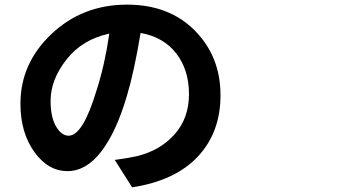

<svg xmlns="http://www.w3.org/2000/svg" viewBox="-20 -760 1540 821"><path d="M273.4 -179.7Q335 -179.7 393.6 -376Q428.7 -485.4 447.3 -616.2Q332 -591.8 264.2 -505.4Q196.3 -418.9 196.3 -329.1Q196.3 -258.8 219.7 -219.2Q243.2 -179.7 273.4 -179.7ZM544.9 41 470.7 -76.2Q523.4 -83 563.5 -91.8Q663.1 -115.2 725.6 -184.6Q788.1 -253.9 788.1 -357.4Q788.1 -460.9 733.9 -531.2Q679.7 -601.6 581.1 -619.1Q553.7 -453.1 522.5 -349.6Q477.5 -196.3 413.1 -112.3Q348.6 -28.3 268.6 -28.3Q185.5 -28.3 126.5 -110.8Q67.4 -193.4 67.4 -316.4Q67.4 -489.3 200.2 -614.7Q333 -740.2 523.4 -740.2Q703.1 -740.2 813 -629.4Q922.9 -518.6 922.9 -352.5Q922.9 -194.3 826.2 -90.8Q729.5 12.7 544.9 41Z"/></svg>

Font: Bpmf Zihi Sans Bold
Style: Bold
Weight: 700
Foundry: But Ko
Version: Version 1.320